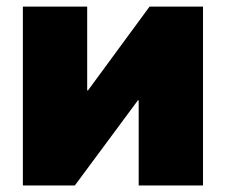

<svg xmlns="http://www.w3.org/2000/svg" viewBox="-20 -566 689 586"><path d="M599.6 0H403.3V-259.8H400.9L208.5 0H49.8V-545.9H246.1V-290H248.5L436.5 -545.9H599.6Z"/></svg>

Font: Inter Black
Style: Regular
Weight: 900
Designer: Rasmus Andersson
Foundry: rsms
Version: Version 4.000;git-a52131595